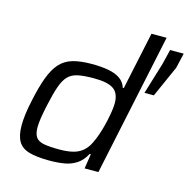

<svg xmlns="http://www.w3.org/2000/svg" viewBox="-109 -851 965 968"><g transform="rotate(15 373.5 -367.5)"><path d="M231 8Q166 8 126 -3.5Q86 -15 68.5 -45Q51 -75 51 -128Q51 -153 55 -185.5Q59 -218 68 -259Q84 -336 103 -386.5Q122 -437 148.5 -466Q175 -495 215 -506.5Q255 -518 314 -518Q364 -518 401 -511Q438 -504 462 -487.5Q486 -471 495 -442H500L564 -743H643L486 0H414L426 -77H420Q401 -41 373 -22.5Q345 -4 310 2Q275 8 231 8ZM263 -59Q305 -59 333 -65.5Q361 -72 380 -86Q399 -100 413 -122Q422 -137 431.5 -160Q441 -183 449 -210Q457 -237 463 -264.5Q469 -292 472.5 -316Q476 -340 476 -356Q476 -408 445.5 -429.5Q415 -451 343 -451Q292 -451 260 -444.5Q228 -438 208.5 -418Q189 -398 175.5 -359Q162 -320 148 -255Q140 -218 135.5 -189Q131 -160 131 -139Q131 -105 143.5 -87.5Q156 -70 185.5 -64.5Q215 -59 263 -59ZM607 -446 657 -610 676 -688H747L729 -610L656 -446Z"/></g></svg>

Font: Saira SemiExpanded
Style: Italic
Weight: 400
Width: 6
Italic angle: -12°
Designer: Hector Gatti with collaboration of the Omnibus-Type team
Foundry: Omnibus-Type
Version: Version 1.101